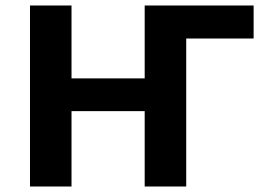

<svg xmlns="http://www.w3.org/2000/svg" viewBox="-20 -678 973 698"><path d="M506 0V-658H657V0ZM89 0V-658H240V0ZM134 -274V-393H599V-274ZM573 -538V-658H902V-538Z"/></svg>

Font: Ysabeau Office ExtraBold
Style: Regular
Weight: 800
Designer: Christian Thalmann (Catharsis Fonts)
Version: Version 2.001;gftools[0.9.30]; featfreeze: tnum,lnum,ss02